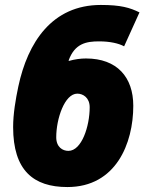

<svg xmlns="http://www.w3.org/2000/svg" viewBox="-20 -745 588 775"><path d="M252 10C448 10 518 -166 518 -318C518 -433 453 -509 327 -509C306 -509 282 -506 258 -499L257 -501C282 -570 329 -578 380 -578C424 -578 459 -570 481 -558L543 -695C504 -714 468 -725 387 -725C190 -725 92 -574 54 -396C43 -344 33 -285 33 -232C33 -57 115 10 252 10ZM256 -136C233 -136 207 -151 207 -191C207 -266 241 -367 292 -367C315 -367 342 -351 342 -312C342 -236 310 -136 256 -136Z"/></svg>

Font: Noto Sans UI Condensed Black
Style: Italic
Weight: 900
Width: 3
Italic angle: -192°
Designer: Monotype Design Team
Foundry: Monotype Imaging Inc.
Version: Version 1.901